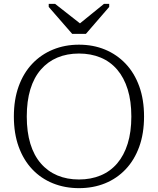

<svg xmlns="http://www.w3.org/2000/svg" viewBox="-20 -960 821 997"><path d="M355 -784H426L547 -924V-940H520L371 -819L419 -820L266 -940H233V-924ZM390 17Q317 17 255 -8Q193 -33 147.5 -81Q102 -129 77 -198Q52 -267 52 -355Q52 -443 77 -512Q102 -581 147.5 -629Q193 -677 255 -702.5Q317 -728 390 -728Q464 -728 525.5 -702.5Q587 -677 632.5 -629Q678 -581 703 -512Q728 -443 728 -355Q728 -267 703 -198Q678 -129 632.5 -81Q587 -33 525.5 -8Q464 17 390 17ZM390 -28Q452 -28 502.5 -49Q553 -70 588.5 -111.5Q624 -153 643 -214Q662 -275 662 -355Q662 -435 643 -496Q624 -557 588.5 -598.5Q553 -640 502.5 -661Q452 -682 390 -682Q328 -682 278 -661Q228 -640 192 -598.5Q156 -557 137.5 -496Q119 -435 119 -355Q119 -275 137.5 -214Q156 -153 192 -111.5Q228 -70 278 -49Q328 -28 390 -28Z"/></svg>

Font: Roboto Serif 20pt ExtraLight
Style: Regular
Weight: 250
Version: Version 1.008